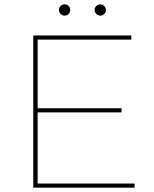

<svg xmlns="http://www.w3.org/2000/svg" viewBox="-20 -863 708 883"><path d="M133 0V-700H584V-681H153V-19H599V0ZM148 -346V-365H539V-346ZM441 -791Q431 -791 423 -799Q415 -807 415 -817Q415 -828 423 -835.5Q431 -843 441 -843Q452 -843 459.5 -835.5Q467 -828 467 -817Q467 -807 459.5 -799Q452 -791 441 -791ZM277 -791Q267 -791 259 -799Q251 -807 251 -817Q251 -828 259 -835.5Q267 -843 277 -843Q288 -843 295.5 -835.5Q303 -828 303 -817Q303 -807 295.5 -799Q288 -791 277 -791Z"/></svg>

Font: Montserrat Thin Thin
Style: Regular
Weight: 250
Version: Version 9.000